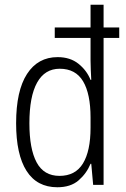

<svg xmlns="http://www.w3.org/2000/svg" viewBox="-20 -780 533 810"><path d="M222 10Q136 10 92 -59Q48 -128 48 -260Q48 -397 94 -468Q140 -539 223 -539Q276 -539 311 -511Q346 -483 362 -443H365Q364 -464 363 -485Q362 -506 362 -524V-620H211V-664H362V-760H417V-664H483V-620H417V0H373L365 -89H362Q345 -48 311.5 -19Q278 10 222 10ZM231 -38Q298 -38 330 -90.5Q362 -143 362 -241V-284Q362 -384 330.5 -437Q299 -490 232 -490Q169 -490 136.5 -431.5Q104 -373 104 -260Q104 -152 134.5 -95Q165 -38 231 -38Z"/></svg>

Font: Noto Sans Devanagari UI Condensed Light
Style: Regular
Weight: 300
Width: 3
Designer: Jelle Bosma - Monotype Design Team
Foundry: Monotype Imaging Inc.
Version: Version 2.004; ttfautohint (v1.8.4.7-5d5b)